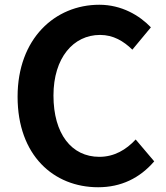

<svg xmlns="http://www.w3.org/2000/svg" viewBox="-20 -774 697 808"><path d="M393 14C489 14 568 -24 629 -95L551 -187C511 -144 461 -114 398 -114C281 -114 205 -211 205 -372C205 -531 289 -627 401 -627C457 -627 500 -601 537 -565L615 -659C567 -709 492 -754 398 -754C211 -754 54 -611 54 -367C54 -120 206 14 393 14Z"/></svg>

Font: Noto Sans Japanese Bold
Style: Bold
Weight: 700
Designer: Ryoko NISHIZUKA (kana & ideographs); Paul D. Hunt (Latin, Greek & Cyrillic); Wenlong ZHANG (bopomofo); Sandoll Communica
Foundry: Adobe Systems Incorporated
Version: Version 1.000;PS 1;hotconv 1.0.78;makeotf.lib2.5.61930